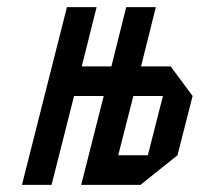

<svg xmlns="http://www.w3.org/2000/svg" viewBox="-20 -520 562 540"><path d="M355 -250 312.5 -83.3H395.8L438.3 -250ZM125 0H41.7L168.3 -500H251.7L210 -333.3H293.3L335 -500H418.3L376.7 -333.3H460L521.7 -250L479.2 -83.3L375 0H208.3L271.7 -250H188.3Z"/></svg>

Font: Yulong
Style: Italic
Weight: 400
Italic angle: -14.25°
Designer: GGBotNet
Foundry: f0n7.com
Version: 1.00